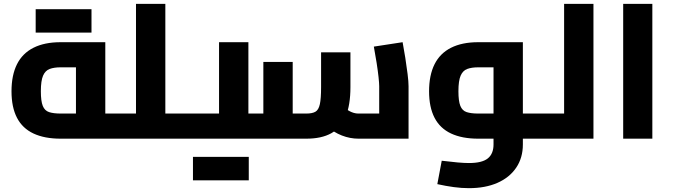

<svg xmlns="http://www.w3.org/2000/svg" viewBox="-20 -723 3509 1001"><path d="M296 0Q212 0 154.5 -27Q97 -54 68.5 -109Q40 -164 40 -247Q40 -331 68.5 -388Q97 -445 154.5 -474Q212 -503 296 -503H529V-71H376V-398L407 -372H296Q262 -372 239 -363.5Q216 -355 204.5 -328.5Q193 -302 193 -247Q193 -196 203 -171Q213 -146 236 -138.5Q259 -131 296 -131H633V0ZM633 0V-131Q645 -131 649 -113.5Q653 -96 653 -66Q653 -36 649 -18Q645 0 633 0ZM166 -553V-675H320V-553ZM303 -553V-675H457V-553Z M842 0V-131H946V0ZM689 0V-703H842V0ZM578 0V-131H689V0ZM578 0Q567 0 562.5 -18Q558 -36 558 -66Q558 -96 562.5 -113.5Q567 -131 578 -131ZM946 0V-131Q958 -131 962 -113.5Q966 -96 966 -66Q966 -36 962 -18Q958 0 946 0Z M1275 0V-131H1405V0ZM1405 0V-131Q1417 -131 1421 -113.5Q1425 -96 1425 -66Q1425 -36 1421 -18Q1417 0 1405 0ZM946 0V-131H1215L1122 -54V-503H1275V0ZM946 0Q935 0 930.5 -18Q926 -36 926 -66Q926 -96 930.5 -113.5Q935 -131 946 -131ZM986 217V95H1140V217ZM1123 217V95H1277V217Z M1849 0Q1805 0 1762.5 -16.5Q1720 -33 1684 -65L1777 -161Q1795 -146 1813 -138.5Q1831 -131 1849 -131H2040L1957 -57V-274Q1957 -289 1953.5 -321.5Q1950 -354 1943.5 -395.5Q1937 -437 1929 -480L2079 -503Q2086 -467 2093 -422Q2100 -377 2105 -337Q2110 -297 2110 -274V0ZM1240 0V-131H1385L1353 -97V-400H1506V0ZM1506 0V-131H1577Q1608 -131 1624.5 -140.5Q1641 -150 1647.5 -179.5Q1654 -209 1654 -269V-450H1807V-269Q1807 -175 1782 -115.5Q1757 -56 1706.5 -28Q1656 0 1577 0ZM1240 0Q1229 0 1224.5 -18Q1220 -36 1220 -66Q1220 -96 1224.5 -113.5Q1229 -131 1240 -131Z M2706 0V-131H2810V0ZM2425 258Q2387 258 2346 252.5Q2305 247 2260 237L2283 115Q2332 121 2366.5 124Q2401 127 2425 127Q2493 127 2523 103Q2553 79 2553 30V-394L2584 -372H2473Q2439 -372 2416 -363.5Q2393 -355 2381.5 -328.5Q2370 -302 2370 -247Q2370 -196 2380 -171Q2390 -146 2413 -138.5Q2436 -131 2473 -131H2553V0H2473Q2389 0 2331.5 -27Q2274 -54 2245.5 -109Q2217 -164 2217 -247Q2217 -331 2245.5 -388Q2274 -445 2331.5 -474Q2389 -503 2473 -503H2706V30Q2706 100 2671 151.5Q2636 203 2573 230.5Q2510 258 2425 258ZM2810 0V-131Q2822 -131 2826 -113.5Q2830 -96 2830 -66Q2830 -36 2826 -18Q2822 0 2810 0Z M2921 0V-703H3074V0ZM2810 0V-131H2921V0ZM2810 0Q2799 0 2794.5 -18Q2790 -36 2790 -66Q2790 -96 2794.5 -113.5Q2799 -131 2810 -131Z M3229 0V-703H3381V0Z"/></svg>

Font: Cairo ExtraBold
Style: Regular
Weight: 800
Designer: Mohamed Gaber, Accademia di Belle Arti di Urbino
Foundry: Kief Type Foundry, Accademia di Belle Arti di Urbino
Version: Version 3.117